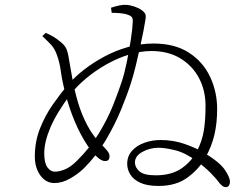

<svg xmlns="http://www.w3.org/2000/svg" viewBox="-20 -784 1040 794"><path d="M442 -731 439 -752Q456 -758 473.5 -761.5Q491 -765 502 -764Q518 -763 537 -756.5Q556 -750 566 -742Q575 -736 580 -728Q585 -720 581 -700Q579 -687 573.5 -657.5Q568 -628 559.5 -590Q551 -552 541.5 -512.5Q532 -473 521 -439Q506 -392 480.5 -330Q455 -268 417.5 -204.5Q380 -141 327 -88Q302 -64 269.5 -45.5Q237 -27 205 -27Q181 -27 163 -41.5Q145 -56 134.5 -80.5Q124 -105 124 -136Q124 -199 145.5 -253Q167 -307 198.5 -352Q230 -397 261 -433Q288 -465 326.5 -495Q365 -525 411.5 -550Q458 -575 509.5 -589.5Q561 -604 615 -604Q703 -604 761.5 -566Q820 -528 849 -466Q878 -404 878 -333Q878 -276 867 -228Q856 -180 830 -133Q805 -87 757 -51Q709 -15 636 -15Q588 -15 559.5 -28.5Q531 -42 518.5 -63Q506 -84 506 -106Q506 -138 525.5 -160Q545 -182 577 -193.5Q609 -205 644 -205Q698 -205 745.5 -188Q793 -171 823 -153Q889 -113 910 -81.5Q931 -50 931 -33Q931 -23 926.5 -16.5Q922 -10 914 -10Q907 -10 902 -13.5Q897 -17 890 -24Q874 -46 850.5 -69.5Q827 -93 797 -115Q748 -152 705 -162.5Q662 -173 636 -173Q600 -173 569 -156Q538 -139 538 -112Q538 -92 556.5 -75.5Q575 -59 624 -59Q689 -59 730.5 -87.5Q772 -116 795 -160Q816 -201 823 -244.5Q830 -288 830 -346Q830 -410 803 -461Q776 -512 726 -542.5Q676 -573 606 -573Q562 -573 514.5 -558.5Q467 -544 421.5 -518.5Q376 -493 337.5 -461Q299 -429 273 -396Q214 -317 188.5 -257Q163 -197 163 -150Q163 -110 176 -92Q189 -74 207 -74Q225 -74 248.5 -83.5Q272 -93 298 -119Q352 -172 388.5 -232Q425 -292 447.5 -348.5Q470 -405 483 -445Q495 -481 504.5 -528Q514 -575 521 -620Q528 -665 529 -694Q530 -709 523.5 -715Q517 -721 503 -725Q492 -728 475.5 -729.5Q459 -731 442 -731ZM169 -648Q190 -639 203.5 -630.5Q217 -622 230 -611Q247 -598 254 -583Q261 -568 266 -534Q272 -498 280.5 -452Q289 -406 303.5 -357.5Q318 -309 342 -264Q366 -219 402 -184Q414 -172 423.5 -160.5Q433 -149 433 -138Q433 -129 429 -123.5Q425 -118 414 -118Q400 -118 382 -134.5Q364 -151 344 -179Q313 -225 289.5 -281Q266 -337 251 -395Q237 -449 232 -486.5Q227 -524 217 -552Q207 -582 192 -598Q177 -614 155 -635Z"/></svg>

Font: Noto Serif HK
Style: Regular
Weight: 200
Designer: Ryoko NISHIZUKA 西塚涼子 (kana & ideographs); Frank Grießhammer (Latin, Greek & Cyrillic); Wenlong ZHANG 张文龙 (bopomofo); San
Foundry: Adobe
Version: Version 2.001;hotconv 1.1.0;makeotfexe 2.6.0